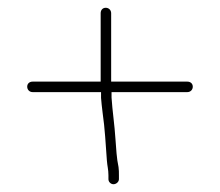

<svg xmlns="http://www.w3.org/2000/svg" viewBox="-20 -543 565 494"><path d="M286 -82V-92C286 -99 286 -106 285 -113C280 -136 279 -160 277 -186C275 -220 269 -259 267 -292V-306H462C470 -306 476 -312 476 -320C476 -328 470 -333 462 -333H266V-509C266 -517 260 -523 252 -523C244 -523 239 -517 239 -509V-333H64C56 -333 50 -328 50 -320C50 -312 56 -306 64 -306H240V-291C241 -280 242 -268 244 -253C250 -212 252 -170 255 -130C256 -116 259 -107 259 -92V-82C259 -75 265 -69 272 -69C279 -69 286 -75 286 -82Z"/></svg>

Font: Electronic
Style: Lt
Weight: 300
Version: Version 1.011